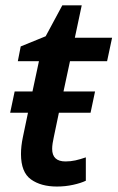

<svg xmlns="http://www.w3.org/2000/svg" viewBox="-20 -680 435 710"><path d="M190.4 9.8Q131.3 9.8 94.5 -16.6Q57.6 -43 57.6 -110.4Q57.6 -139.6 64.5 -172.4L83.5 -263.2H17.6L34.2 -341.8H100.1L124 -453.6H45.9L56.6 -508.3L148.9 -545.9L210.4 -660.2H282.2L256.8 -540.5H394.5L376 -453.6H238.8L214.8 -341.8H331.5L314.9 -263.2H197.8L178.7 -171.9Q176.3 -161.6 174.6 -150.1Q172.9 -138.7 172.9 -129.4Q172.9 -83 222.2 -83Q241.2 -83 258.8 -86.9Q276.4 -90.8 297.4 -98.1V-11.7Q279.3 -2.9 250.5 3.4Q221.7 9.8 190.4 9.8Z"/></svg>

Font: Open Sans SemiBold
Style: Italic
Weight: 600
Italic angle: -12°
Designer: Monotype Design Team
Foundry: Monotype Imaging Inc.
Version: Version 3.003; ttfautohint (v1.8.4)